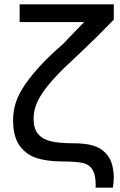

<svg xmlns="http://www.w3.org/2000/svg" viewBox="-20 -740 552 880"><path d="M418 120Q418.5 112.5 418.5 105.5Q418.5 62 404 38Q389.5 14 360 7.2Q330.5 0.5 274 0H267Q195.5 0 147.2 -15.8Q99 -31.5 69.5 -73Q40 -114.5 40 -188Q40 -230 52 -268.5Q64 -307 95.5 -353.5Q127 -400 185 -460.5Q207 -482.5 224.8 -499Q242.5 -515.5 270.5 -540Q289 -559.5 315.5 -587Q342 -614.5 366 -639H70V-720H501.5V-650L421.5 -569Q396.5 -544.5 361.5 -511Q326.5 -477.5 271.5 -426Q219 -374 189 -334.2Q159 -294.5 146.5 -262Q134 -229.5 134 -196Q134 -150 154.8 -125.8Q175.5 -101.5 213 -92.5Q250.5 -83.5 311.5 -83.5Q369.5 -83.5 404 -73.5Q439 -64 462.8 -39.8Q486.5 -15.5 494 15.5Q501.5 46.5 501.5 72Q501.5 94.5 497.5 120Z"/></svg>

Font: Vela Sans Med
Style: Regular
Weight: 500
Designer: Principal design: Mikhail Sharanda - project Manrope.
Design modification: Ravid Balaliev
Foundry: Mikhail Sharanda
Version: Version 1.001